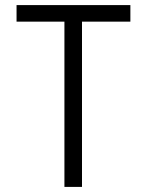

<svg xmlns="http://www.w3.org/2000/svg" viewBox="-20 -734 577 754"><path d="M492 -714V-649H302V0H233V-649H45V-714Z"/></svg>

Font: Josefin Sans
Style: Regular
Weight: 400
Designer: Santiago Orozco
Foundry: Typemade
Version: Version 1.0